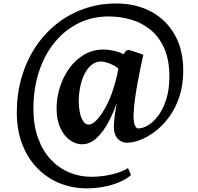

<svg xmlns="http://www.w3.org/2000/svg" viewBox="-20 -794 1106 1074"><path d="M74 -165.5Q74 -268 100.5 -360Q127 -452 176.5 -527.8Q226 -603.5 294.8 -658.8Q363.5 -714 448.5 -744.2Q533.5 -774.5 630.5 -774.5Q740.5 -774.5 825 -729.2Q909.5 -684 957.2 -599.8Q1005 -515.5 1005 -399.5Q1005 -319.5 984 -255Q963 -190.5 927.8 -142Q892.5 -93.5 850.5 -61Q808.5 -28.5 766.5 -12Q724.5 4.5 690 4.5Q662 4.5 640.8 -15.5Q619.5 -35.5 617 -77Q616 -98 620 -132Q624 -166 632.5 -217.5Q612 -157 583 -104.5Q554 -52 517.8 -19.5Q481.5 13 438 13Q403 13 370.2 -10.8Q337.5 -34.5 317 -79.2Q296.5 -124 296.5 -187Q296.5 -246.5 314.8 -305Q333 -363.5 367.5 -411.5Q402 -459.5 450.8 -488.2Q499.5 -517 560.5 -517Q586.5 -517 616.2 -510.2Q646 -503.5 672 -490Q676 -501 684.2 -508.5Q692.5 -516 702.5 -514Q712 -512 723.2 -508.2Q734.5 -504.5 748.8 -499.2Q763 -494 782 -488Q776 -462 767.5 -422.2Q759 -382.5 750.5 -336.2Q742 -290 735.5 -244Q729 -198 727.5 -160Q725.5 -118.5 733.2 -97Q741 -75.5 751 -75.5Q781.5 -75.5 812.8 -95.8Q844 -116 870 -153.8Q896 -191.5 911.8 -244.8Q927.5 -298 927.5 -364.5Q927.5 -459 898.8 -523.8Q870 -588.5 821.5 -627.8Q773 -667 712.5 -684.5Q652 -702 588.5 -702Q494.5 -702 417.2 -663.2Q340 -624.5 283.8 -554.5Q227.5 -484.5 197.2 -390.5Q167 -296.5 167 -186.5Q167 -93 192.8 -21.8Q218.5 49.5 263.5 97.8Q308.5 146 367.2 170.5Q426 195 492 195Q530 195 568.8 188.8Q607.5 182.5 641 171.5Q674.5 160.5 696 146L713 185.5Q686 208.5 646.5 225.2Q607 242 560.5 250.8Q514 259.5 465.5 259.5Q383 259.5 312 230.2Q241 201 187.5 145.5Q134 90 104 11.5Q74 -67 74 -165.5ZM420.5 -224Q420.5 -198 426 -168.2Q431.5 -138.5 444.2 -117.8Q457 -97 476.5 -97Q497.5 -97 523.2 -125.2Q549 -153.5 573.2 -199Q597.5 -244.5 614 -297.5Q619.5 -314.5 625.2 -335.2Q631 -356 635.5 -376Q640 -396 642 -410Q633 -419.5 615 -428.8Q597 -438 577.8 -444Q558.5 -450 545.5 -450Q516 -450 492.8 -431.5Q469.5 -413 453.2 -381Q437 -349 428.8 -308.5Q420.5 -268 420.5 -224Z"/></svg>

Font: Merriweather 48pt ExtraBold
Style: Regular
Weight: 800
Version: Version 2.100